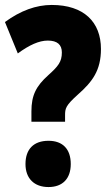

<svg xmlns="http://www.w3.org/2000/svg" viewBox="-20 -744 442 776"><path d="M107 -294V-252H243V-277C243 -306 245 -317 295 -362C354 -414 388 -460 388 -546C388 -655 319 -724 189 -724C126 -724 63 -701 0 -655L52 -528C98 -562 138 -580 173 -580C212 -580 230 -563 230 -532C230 -494 215 -476 175 -440C126 -396 107 -359 107 -294ZM83 -81C83 -22 119 12 176 12C233 12 266 -22 266 -81C266 -141 234 -175 176 -175C116 -175 83 -141 83 -81Z"/></svg>

Font: Noto Sans Thai ExtCond Blk
Style: Regular
Weight: 900
Width: 2
Designer: Monotype Design Team
Foundry: Monotype Imaging Inc.
Version: Version 2.002